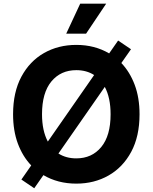

<svg xmlns="http://www.w3.org/2000/svg" viewBox="-20 -979 822 1034"><path d="M164.4 34.8 95.2 -12.1 148.1 -88.1Q102.3 -136 76.3 -205.4Q50.4 -274.9 50.4 -363.6Q50.4 -482.6 95.2 -566.1Q139.9 -649.5 217 -693.4Q294 -737.2 391 -737.2Q490.1 -737.2 567.8 -691.4L616.1 -760.7L685.4 -713.8L633.5 -639.6Q679.3 -591.6 705.4 -522.2Q731.5 -452.8 731.5 -363.6Q731.5 -244.7 686.6 -161.2Q641.7 -77.8 564.6 -33.9Q487.6 9.9 391 9.9Q291.5 9.9 213.8 -35.9ZM575.6 -363.6Q575.6 -452.4 544.4 -511L294.7 -152.3Q335.6 -126.1 391 -126.1Q474.8 -126.1 525.2 -187.1Q575.6 -248.2 575.6 -363.6ZM237.6 -216.6 486.9 -574.9Q446 -601.2 391 -601.2Q307.2 -601.2 256.7 -540.3Q206.3 -479.4 206.3 -363.6Q206.3 -275.2 237.6 -216.6ZM336.6 -797.6 411.9 -959.2H551.8L443.5 -797.6Z"/></svg>

Font: Inter Zeller
Style: Bold
Weight: 700
Designer: Rasmus Andersson; Joe Bland
Foundry: zeller
Version: Version 3.015;git-dec3a8cb1